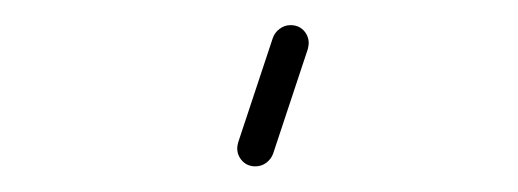

<svg xmlns="http://www.w3.org/2000/svg" viewBox="-20 9 410 152"><path d="M167.8 126.3Q167.8 124.8 168.5 121.9L195.9 39.3Q197.4 34.8 201.3 31.9Q205.2 28.9 210 28.9Q216.3 28.9 220.4 33.1Q224.4 37.4 224.4 43.3Q224.4 44.8 223.7 47.8L196.3 130.4Q194.8 134.8 190.9 137.8Q187 140.7 182.2 140.7Q175.9 140.7 171.9 136.5Q167.8 132.2 167.8 126.3Z"/></svg>

Font: 26F Galaxy Sans Ultra Light
Style: Regular
Weight: 200
Designer: C₂₉H₂₅N₃O₅
Version: Version 1.100